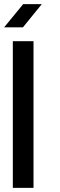

<svg xmlns="http://www.w3.org/2000/svg" viewBox="-25 -910 292 928"><path d="M137 -711V-2H37V-711ZM177 -890 86 -778H-5L87 -890Z"/></svg>

Font: Fundamental  Brigade
Style: Regular
Weight: 400
Designer: Peter Wiegel, original typeface by Arno Drescher 1935
Foundry: Peter Wiegel
Version: Version 0.000 2012 initial release